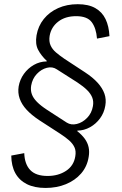

<svg xmlns="http://www.w3.org/2000/svg" viewBox="-20 -757 588 924"><path d="M199.2 147.5Q146 147.5 109.4 129.2Q72.8 110.8 53.7 76.2Q34.7 41.5 34.2 -8.3L96.7 -20Q98.6 33.2 125.7 61.5Q152.8 89.8 209 89.8Q260.3 89.8 297.6 65.4Q335 41 342.3 -4.4Q346.7 -29.8 338.6 -47.6Q330.6 -65.4 313 -81.1Q295.4 -96.7 269 -113.8L168 -179.2Q131.3 -203.6 107.9 -229Q84.5 -254.4 74.7 -282.5Q64.9 -310.5 69.8 -341.3Q75.7 -374.5 95 -401.4Q114.3 -428.2 142.8 -444.6Q171.4 -460.9 204.1 -461.4L205.6 -463.4Q177.7 -489.7 163.3 -517.6Q148.9 -545.4 155.8 -586.9Q163.6 -631.8 190.7 -665.5Q217.8 -699.2 259.8 -718Q301.8 -736.8 354 -736.8Q405.8 -736.8 438.7 -718Q471.7 -699.2 488 -665Q504.4 -630.9 506.8 -583L446.8 -571.3Q442.9 -621.6 421.4 -650.4Q399.9 -679.2 346.2 -679.2Q293.9 -679.2 260 -652.8Q226.1 -626.5 218.8 -584Q214.8 -557.6 223.4 -538.6Q231.9 -519.5 249.5 -504.6Q267.1 -489.7 289.1 -474.6L389.6 -408.7Q426.8 -384.3 450 -358.6Q473.1 -333 482.7 -305.9Q492.2 -278.8 486.8 -248.5Q481.4 -214.8 461.7 -187.7Q441.9 -160.6 413.3 -144.8Q384.8 -128.9 353 -128.4L351.1 -126.5Q374.5 -107.9 388.2 -88.9Q401.9 -69.8 406.5 -48.3Q411.1 -26.9 406.7 -1.5Q399.4 44.4 370.4 77.9Q341.3 111.3 297.1 129.4Q252.9 147.5 199.2 147.5ZM301.3 -167Q322.3 -153.8 349.6 -160.4Q377 -167 399.2 -189.7Q421.4 -212.4 427.2 -246.1Q431.2 -268.6 424.1 -287.1Q417 -305.7 399.4 -323.2Q381.8 -340.8 352.1 -360.4L253.4 -423.3Q232.4 -437.5 205.6 -430.7Q178.7 -423.8 157.2 -401.1Q135.7 -378.4 129.9 -344.7Q126.5 -322.8 133.1 -304Q139.6 -285.2 158 -266.6Q176.3 -248 207 -228Z"/></svg>

Font: Inter 18pt Light
Style: Italic
Weight: 300
Italic angle: -9.3988°
Designer: Rasmus Andersson
Foundry: rsms
Version: Version 4.001;git-66647c0bb